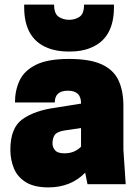

<svg xmlns="http://www.w3.org/2000/svg" viewBox="-20 -800 600 834"><path d="M190 14Q129 14 92.5 -8.5Q56 -31 40.5 -68.5Q25 -106 25 -150Q25 -245 78 -282.5Q131 -320 220 -332L332 -350V-352Q332 -406 275 -406Q218 -406 218 -355H45Q45 -407 65 -450Q85 -493 136 -518.5Q187 -544 280 -544Q370 -544 421.5 -520.5Q473 -497 494.5 -451.5Q516 -406 516 -340V-150L526 0H360L350 -50Q288 14 190 14ZM280 -576Q225 -576 187 -592Q85 -632 85 -769V-780H215Q215 -740 235 -727Q255 -714 280 -714Q306 -714 325.5 -727Q345 -740 345 -780H475V-769Q475 -632 373 -592Q336 -576 280 -576ZM260 -134Q304 -134 332 -163V-244Q296 -239 261.5 -233.5Q227 -228 217.5 -213.5Q208 -199 208 -177Q208 -161 219 -147.5Q230 -134 260 -134Z"/></svg>

Font: Tanohe Sans Black
Style: Regular
Weight: 900
Designer: Village Type and Design LLC & Cristiano Sobral
Foundry: Cooper Hewitt Smithsonian Design Museum
Version: Version 1.00;March 11, 2020;FontCreator 12.0.0.2522 64-bit; 